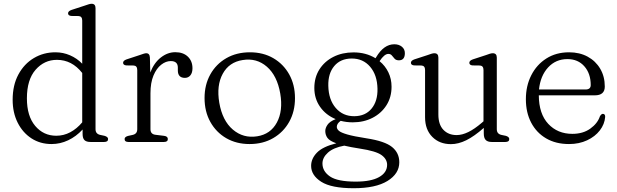

<svg xmlns="http://www.w3.org/2000/svg" viewBox="-20 -752 3270 1017"><path d="M47 -223.5Q47 -301 77.5 -357.5Q108 -414 159.5 -444.5Q211 -475 273.5 -475Q314.5 -475 351.2 -459Q388 -443 415.5 -414.5V-643Q415.5 -665.5 397 -667L357 -667.5Q340.5 -669.5 340.5 -681.5Q340.5 -693 359 -699.5L428 -722Q440 -726 449 -729Q458 -732 465 -732Q486 -732 486 -709V-67.5Q486 -43 510.5 -37.5L534 -32.5Q552.5 -27 552.5 -15.5Q552.5 0 532 0H459Q437.5 0 427.5 -9.8Q417.5 -19.5 417.5 -42.5V-66Q383.5 -29 341.2 -9Q299 11 253 11Q193 11 146.5 -19.2Q100 -49.5 73.5 -102.5Q47 -155.5 47 -223.5ZM122.5 -231Q122.5 -137 166.5 -85Q210.5 -33 278 -33Q317.5 -33 352.2 -51.5Q387 -70 415.5 -104V-365.5Q361 -435 281.5 -435Q214.5 -435 168.5 -382.5Q122.5 -330 122.5 -231Z M774 -447 776 -368Q796 -419.5 832 -447.5Q868 -475.5 908.5 -475.5Q950.5 -475.5 975 -452Q999.5 -428.5 999.5 -390.5Q999.5 -366.5 988.5 -353Q977.5 -339.5 959.5 -339.5Q922 -339.5 922 -379V-394Q922 -428.5 884.5 -428.5Q858.5 -428.5 833.8 -409.2Q809 -390 793 -352Q777 -314 777 -258V-67.5Q777 -41 804 -38L849 -32.5Q869 -30 869 -15.5Q869 0 848.5 0H660Q640 0 640 -15.5Q640 -27 658 -32L683 -37.5Q707 -43 707 -67.5V-381Q707 -403.5 688.5 -405L648.5 -405.5Q632 -407.5 632 -419.5Q632 -431 650.5 -437.5L719 -460Q731.5 -464.5 740.2 -467.2Q749 -470 754.5 -470Q773 -470 774 -447Z M1304 -475Q1374 -475 1427.8 -443.8Q1481.5 -412.5 1512 -357.8Q1542.5 -303 1542.5 -232Q1542.5 -161.5 1512 -106.8Q1481.5 -52 1427.2 -20.5Q1373 11 1302 11Q1232 11 1178.2 -20.2Q1124.5 -51.5 1094 -106.5Q1063.5 -161.5 1063.5 -233Q1063.5 -303 1094 -357.8Q1124.5 -412.5 1178.8 -443.8Q1233 -475 1304 -475ZM1342 -30Q1413 -41 1446.5 -103Q1480 -165 1464.5 -256.5Q1448 -351.5 1393.5 -398.8Q1339 -446 1265.5 -434Q1193.5 -423 1159.8 -361.2Q1126 -299.5 1141.5 -208Q1158 -112.5 1213.5 -65.5Q1269 -18.5 1342 -30Z M1920.5 -19.5Q2018.5 -4.5 2056.8 26.8Q2095 58 2095 107.5Q2095 168 2032.5 206.5Q1970 245 1853.5 245Q1735 245 1681.5 210.8Q1628 176.5 1628 126.5Q1628 88.5 1658.5 56.8Q1689 25 1761.5 7Q1726 -5.5 1714.5 -21.5Q1703 -37.5 1703 -58Q1703 -74 1714.8 -91.2Q1726.5 -108.5 1758 -121Q1706 -142.5 1675.5 -186Q1645 -229.5 1645 -286Q1645 -342 1672 -384.5Q1699 -427 1746 -450.8Q1793 -474.5 1852.5 -474.5Q1918.5 -474.5 1969 -443.5L1972.5 -449Q2013 -517.5 2068.5 -517.5Q2093 -517.5 2108.8 -504.5Q2124.5 -491.5 2124.5 -470.5Q2124.5 -432.5 2093 -432.5Q2078 -432.5 2070.2 -441Q2062.5 -449.5 2055.8 -458Q2049 -466.5 2037 -466.5Q2016 -466.5 1990.5 -428Q2020.5 -403.5 2037.2 -368.8Q2054 -334 2054 -292.5Q2054 -237 2027 -194.5Q2000 -152 1953.5 -128Q1907 -104 1848.5 -104Q1815 -104 1784.5 -112Q1764 -97.5 1764 -80Q1764 -69 1775 -59.2Q1786 -49.5 1819.5 -39.8Q1853 -30 1920.5 -19.5ZM1842 -442Q1783.5 -441.5 1750.5 -402.2Q1717.5 -363 1719 -297.5Q1720.5 -224 1758.5 -180Q1796.5 -136 1857 -136.5Q1915.5 -137 1948.2 -176.8Q1981 -216.5 1979.5 -282.5Q1978 -354.5 1940.5 -398.5Q1903 -442.5 1842 -442ZM1688 114Q1688 155.5 1728 182.8Q1768 210 1864.5 210Q1945.5 210 1988 186Q2030.5 162 2030.5 121Q2030.5 91 2001 69.5Q1971.5 48 1885.5 35Q1837 27.5 1803.5 19.5Q1746.5 30 1717.2 56.2Q1688 82.5 1688 114Z M2231.5 -131V-381Q2231.5 -403.5 2213 -405L2173 -405.5Q2156.5 -407.5 2156.5 -419.5Q2156.5 -431 2175 -437.5L2244 -460Q2256 -464.5 2265 -467.2Q2274 -470 2280.5 -470Q2302 -470 2302 -447V-145.5Q2302 -92 2328.8 -64.2Q2355.5 -36.5 2399 -36.5Q2427.5 -36.5 2460.5 -52.5Q2493.5 -68.5 2532.5 -102L2541 -109.5V-381Q2541 -403.5 2522.5 -405L2482 -405.5Q2466 -407.5 2466 -419.5Q2466 -431 2484.5 -437.5L2553.5 -460Q2565 -464.5 2574.2 -467.2Q2583.5 -470 2590 -470Q2611.5 -470 2611.5 -447V-67.5Q2611.5 -43 2635.5 -37.5L2659.5 -32.5Q2677.5 -27 2677.5 -15.5Q2677.5 0 2657 0H2584.5Q2563 0 2552.8 -10.5Q2542.5 -21 2542.5 -45.5V-74.5Q2492 -30 2450 -9.2Q2408 11.5 2368.5 11.5Q2308 11.5 2269.8 -27Q2231.5 -65.5 2231.5 -131Z M3183.5 -293.5Q3183.5 -247 3130.5 -247H2834Q2834.5 -149 2884 -96Q2933.5 -43 3011.5 -43Q3068 -43 3106.5 -70.5Q3145 -98 3157.5 -135.5Q3165 -149 3173.5 -149Q3186 -148.5 3185.5 -132.5Q3182.5 -94 3157.2 -61.2Q3132 -28.5 3089.8 -8.8Q3047.5 11 2994 11Q2924 11 2872.8 -19Q2821.5 -49 2793.5 -102.5Q2765.5 -156 2765.5 -226.5Q2765.5 -297 2794 -353.2Q2822.5 -409.5 2874 -442.2Q2925.5 -475 2994.5 -475Q3050 -475 3092.5 -452Q3135 -429 3159.2 -388Q3183.5 -347 3183.5 -293.5ZM2985.5 -439Q2924 -439 2883.2 -394.8Q2842.5 -350.5 2835 -278H3081.5Q3109 -278 3109 -301.5Q3109 -362.5 3075.2 -400.8Q3041.5 -439 2985.5 -439Z"/></svg>

Font: Fraunces 9pt Soft Light
Style: Regular
Weight: 300
Version: Version 1.000;[0bf87f6ff]